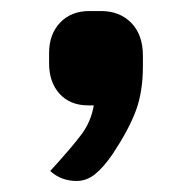

<svg xmlns="http://www.w3.org/2000/svg" viewBox="-20 -185 348 348"><path d="M239 -84V-65Q239 -19 226.5 15Q214 49 185 93Q168 118 152.5 130.5Q137 143 119 143Q91 143 71 125Q112 80 128.5 57.5Q145 35 150 6H140Q107 6 88 -15Q69 -36 69 -70V-89Q69 -123 89 -144Q109 -165 142 -165H163Q197 -165 218 -143.5Q239 -122 239 -84Z"/></svg>

Font: Krub
Style: Bold
Weight: 700
Version: Version 1.000; ttfautohint (v1.6)